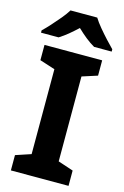

<svg xmlns="http://www.w3.org/2000/svg" viewBox="-139 -995 679 1055"><g transform="rotate(15 201.0 -467.0)"><path d="M364 0H36V-87L123 -116V-599L36 -627V-714H364V-627L277 -599V-116L364 -87ZM277 -934Q291 -911 314 -883.5Q337 -856 360.5 -830.5Q384 -805 402 -787V-774H302Q276 -789 251 -809Q226 -829 200 -854Q173 -829 150 -810Q127 -791 100 -774H0V-787Q19 -805 42.5 -831Q66 -857 88.5 -884Q111 -911 125 -934Z"/></g></svg>

Font: Noto Sans Georgian Bold
Style: Regular
Weight: 700
Designer: Monotype Design Team, Akaki Razmadze
Foundry: Google LLC
Version: Version 2.005; ttfautohint (v1.8.4.7-5d5b)